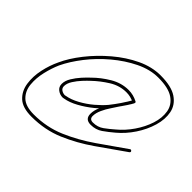

<svg xmlns="http://www.w3.org/2000/svg" viewBox="-117 -494 723 723"><g transform="rotate(45 244.0 -133.0)"><path d="M364 -224Q369 -222 366 -216Q364 -211 358 -214Q338 -224 316 -224Q280 -224 248 -204Q216 -184 191 -160Q181 -151 167.5 -136.5Q154 -122 143.5 -105.5Q133 -89 133 -74Q133 -63 141.5 -57.5Q150 -52 160 -52Q162 -52 164 -53Q188 -57 214.5 -71.5Q241 -86 264 -105.5Q287 -125 302 -143Q317 -162 330 -181Q343 -200 355 -221Q358 -226 363 -224Q368 -221 366 -216Q362 -207 357 -200Q357 -200 357 -200Q357 -201 357 -201Q355 -197 353 -194Q351 -191 349 -188Q349 -188 349 -188Q349 -188 349 -188Q341 -176 332 -163Q323 -150 315 -137Q315 -137 315 -137Q315 -137 315 -137Q306 -124 297.5 -105.5Q289 -87 289 -71Q289 -54 307 -54Q332 -54 350.5 -67.5Q369 -81 386 -96Q414 -119 436 -151Q458 -183 469 -217Q480 -251 475 -281Q470 -311 443 -329.5Q416 -348 362 -348Q318 -348 273 -326Q228 -304 187 -269.5Q146 -235 114.5 -194.5Q83 -154 65 -116Q53 -89 45 -55Q37 -21 40 10.5Q43 42 63.5 62Q84 82 128 82Q197 82 256 56.5Q315 31 369 -6.5Q423 -44 477 -82Q481 -85 485 -80Q488 -76 483 -72Q429 -34 374 4.5Q319 43 259 68.5Q199 94 128 94Q80 94 57 72.5Q34 51 29 17Q24 -17 32 -54Q40 -91 55 -122Q72 -160 105 -202Q138 -244 180.5 -280Q223 -316 269.5 -338Q316 -360 362 -360Q420 -360 449.5 -340Q479 -320 485.5 -288Q492 -256 481 -218.5Q470 -181 447 -146.5Q424 -112 394 -87Q374 -70 354 -56Q334 -42 307 -42Q277 -42 277 -71Q277 -89 286 -109Q295 -129 305 -144Q305 -144 305 -144Q305 -144 305 -144Q313 -157 322 -169.5Q331 -182 339 -195Q339 -195 339 -195Q339 -195 339 -195Q341 -198 343 -201Q345 -204 347 -207Q347 -207 347 -207Q347 -207 347 -207Q351 -213 355 -221Q357 -226 363 -223Q368 -221 366 -215Q354 -194 340 -174.5Q326 -155 311 -136Q296 -116 271.5 -96Q247 -76 219 -60.5Q191 -45 166 -41Q163 -40 160 -40Q145 -40 133 -49Q121 -58 121 -74Q121 -91 132 -109Q143 -127 157 -142.5Q171 -158 183 -169Q209 -195 243.5 -215.5Q278 -236 316 -236Q341 -236 364 -224Q364 -224 364 -224Q364 -224 364 -224Z"/></g></svg>

Font: FRB American Cursive Thin
Style: Italic
Weight: 100
Italic angle: -25°
Version: Version 2.0;Modular Font Editor K font №1